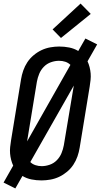

<svg xmlns="http://www.w3.org/2000/svg" viewBox="-28 -1004 565 1077"><path d="M58 53 -8 20 46 -75Q39 -90 34.5 -107.5Q30 -125 28.5 -143Q27 -161 29 -179.5Q31 -198 34 -217L90 -559Q94 -584 102.5 -608.5Q111 -633 125.5 -655Q140 -677 161 -694.5Q182 -712 205.5 -723Q229 -734 254.5 -738.5Q280 -743 304 -743Q333 -743 360.5 -737.5Q388 -732 411 -718L451 -788L517 -755L463 -660Q470 -645 474.5 -627.5Q479 -610 480.5 -592Q482 -574 480 -555.5Q478 -537 475 -518L419 -176Q415 -151 406.5 -126.5Q398 -102 383.5 -80Q369 -58 348 -40.5Q327 -23 303.5 -12Q280 -1 254.5 3.5Q229 8 205 8Q176 8 148.5 2.5Q121 -3 98 -17ZM124 -211 367 -640Q355 -652 338.5 -657.5Q322 -663 303 -663Q281 -663 258 -655Q235 -647 218 -629.5Q201 -612 192 -590Q183 -568 179 -546ZM206 -72Q228 -72 251 -80Q274 -88 291 -105.5Q308 -123 317 -145Q326 -167 330 -189L386 -524L142 -95Q154 -83 171 -77.5Q188 -72 206 -72ZM314 -791 267 -839 424 -984 481 -926Z"/></svg>

Font: Iosevka SS04 Medium Oblique
Style: Regular
Weight: 500
Italic angle: -9°
Monospace: yes
Designer: Belleve Invis
Foundry: Belleve Invis
Version: Version 19.0.0; ttfautohint (v1.8.4)